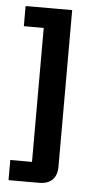

<svg xmlns="http://www.w3.org/2000/svg" viewBox="-50 -566 372 731"><g transform="rotate(5 136.0 -201.0)"><path d="M11 55H94V-457H18V-534H196V64Q196 97 178.5 114.5Q161 132 128 132H11Z"/></g></svg>

Font: Mozilla Headline BETA
Style: Regular
Weight: 400
Designer: Studio DRAMA
Foundry: Studio DRAMA
Version: Version 0.100